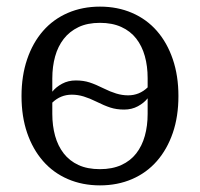

<svg xmlns="http://www.w3.org/2000/svg" viewBox="-20 -548 604 580"><path d="M282 -37Q319 -37 346.5 -49.5Q374 -62 391.5 -84.5Q409 -107 417.5 -137.5Q426 -168 426 -204V-251Q415 -237 396.5 -227Q378 -217 355 -217Q332 -217 313.5 -223Q295 -229 271 -241Q251 -251 233 -256.5Q215 -262 197 -262Q163 -262 138 -238V-204Q138 -168 146.5 -137.5Q155 -107 172.5 -84.5Q190 -62 217 -49.5Q244 -37 282 -37ZM138 -271Q149 -285 167.5 -295Q186 -305 209 -305Q232 -305 250.5 -299Q269 -293 293 -281Q313 -271 331 -265.5Q349 -260 367 -260Q401 -260 426 -284V-312Q426 -348 417.5 -378.5Q409 -409 391.5 -431.5Q374 -454 346.5 -466.5Q319 -479 282 -479Q244 -479 217 -466Q190 -453 172.5 -430.5Q155 -408 146.5 -377.5Q138 -347 138 -311ZM282 12Q229 12 185 -7Q141 -26 110 -61.5Q79 -97 62 -146.5Q45 -196 45 -258Q45 -319 62 -369Q79 -419 110 -454.5Q141 -490 185 -509Q229 -528 282 -528Q335 -528 379 -509Q423 -490 454 -454.5Q485 -419 502 -369Q519 -319 519 -258Q519 -196 502 -146.5Q485 -97 454 -61.5Q423 -26 379 -7Q335 12 282 12Z"/></svg>

Font: IBM Plex Serif
Style: Regular
Weight: 400
Designer: Mike Abbink, Paul van der Laan, Pieter van Rosmalen
Foundry: Bold Monday
Version: Version 3.001